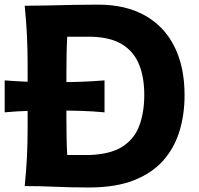

<svg xmlns="http://www.w3.org/2000/svg" viewBox="-36 -814 870 840"><path d="M421.3 -462.3Q369.7 -458.2 321.2 -456.4Q272.7 -454.6 229.4 -454.6H177Q133.8 -454.6 85.1 -456.4Q36.4 -458.2 -15.5 -462.3V-322.5Q36.4 -327.4 85.1 -328.8Q133.8 -330.3 177 -330.3H229.4Q272.7 -330.3 321.2 -328.8Q369.7 -327.4 421.3 -322.5ZM258.1 -135.8Q256 -173.1 255.3 -211.8Q254.5 -250.5 254.5 -298V-486.3Q254.5 -535.7 255.3 -575.3Q256 -614.8 258.1 -653.4H363.6Q448.9 -650.9 499.5 -619.2Q550.1 -587.5 572.6 -531.5Q595.2 -475.5 595.2 -399.1Q595.2 -323.7 573.9 -265.3Q552.7 -207 500.3 -172.9Q447.9 -138.9 354.1 -135.8ZM72.1 0Q138.4 0 205.3 3.1Q272.2 6.2 354.2 6.2Q469.4 6.2 549.4 -25.1Q629.3 -56.5 678.2 -111.8Q727 -167.2 749.3 -240.3Q771.5 -313.5 771.5 -397Q771.5 -521.6 727 -610.3Q682.5 -699.1 597.9 -746.4Q513.3 -793.7 392.8 -793.7Q336.4 -793.7 281.1 -792.6Q225.8 -791.4 173.4 -790.1Q121 -788.8 72.1 -788.8Q78.6 -723.6 81.7 -662.4Q84.9 -601.3 84.9 -525.1V-257.9Q84.9 -183.8 81.7 -123.8Q78.6 -63.9 72.1 0Z"/></svg>

Font: Pinar-VF
Style: Regular
Weight: 300
Designer: Amin Abedi
Version: Version 3.0